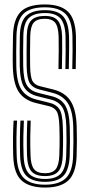

<svg xmlns="http://www.w3.org/2000/svg" viewBox="-20 -827 398 854"><path d="M180.5 -43.8Q139 -43.8 120.5 -64.2Q102 -84.8 100.2 -135.2Q99 -179.5 99.4 -216.8Q99.8 -254 101.5 -290.5H116.5Q115 -250.2 114.6 -215.8Q114.2 -181.2 115.8 -135.8Q117 -93.5 131.1 -75Q145.2 -56.5 180.5 -56.5Q213.5 -56.5 227.9 -74.5Q242.2 -92.5 243.8 -136.2Q244.8 -162 245 -180.5Q245.2 -199 245.1 -217.6Q245 -236.2 244.2 -262.5Q242.8 -315 231.9 -332.1Q221 -349.2 198.8 -354.5L139 -369Q88.2 -381.5 63.6 -418Q39 -454.5 37 -531.8Q36.2 -561.5 36.8 -597.9Q37.2 -634.2 37.8 -668.2Q39.5 -740.5 71.4 -773.9Q103.2 -807.2 179.8 -807.2Q248.2 -807.2 281.6 -775.9Q315 -744.5 317.8 -667.5Q318.2 -645.2 318 -602.9Q317.8 -560.5 316.8 -519.8H301.5Q302.5 -561.8 302.8 -602.8Q303 -643.8 302.2 -666.8Q300 -736.8 270.8 -765.6Q241.5 -794.5 179.8 -794.5Q113 -794.5 83.9 -765.2Q54.8 -736 53.2 -667.5Q52.5 -629.5 52.1 -595.9Q51.8 -562.2 52.5 -532Q54.2 -460 76 -427.6Q97.8 -395.2 143 -384L202.5 -369.2Q229.8 -362.5 243.9 -342Q258 -321.5 259.5 -262.8Q260.2 -237.5 260.5 -218.9Q260.8 -200.2 260.4 -181.2Q260 -162.2 259.2 -135.8Q257.5 -85.8 239.4 -64.8Q221.2 -43.8 180.5 -43.8ZM180.5 -18.2Q125.2 -18.2 98.4 -43.9Q71.5 -69.5 69.5 -134.2Q68.2 -175 68.6 -215.8Q69 -256.5 71 -290.5H86.2Q84.5 -257 83.9 -220.4Q83.2 -183.8 85 -134.2Q86.8 -78 109 -54.5Q131.2 -31 180.5 -31Q229 -31 250.8 -54.9Q272.5 -78.8 274.5 -134.5Q275.8 -171.5 275.9 -197Q276 -222.5 275 -263.2Q273.2 -325 256.8 -350.4Q240.2 -375.8 206 -384.2L146.8 -399Q107.2 -408.8 88.4 -437.1Q69.5 -465.5 67.8 -532.8Q67.2 -558.2 67.5 -598.2Q67.8 -638.2 68.2 -667Q69.8 -731.5 96.9 -756.6Q124 -781.8 179.8 -781.8Q235 -781.8 259.9 -755.4Q284.8 -729 287 -666.2Q287.8 -643.2 287.4 -602.4Q287 -561.5 286 -519.8H270.8Q271.8 -559.5 272 -600.6Q272.2 -641.8 271.5 -666Q269.5 -721.8 248.5 -745.4Q227.5 -769 179.8 -769Q130.8 -769 107.8 -746.5Q84.8 -724 83.8 -666.8Q83.2 -635 82.9 -597.5Q82.5 -560 83.2 -533Q84.5 -470.8 100.5 -446.4Q116.5 -422 150.5 -413.8L209.5 -399.2Q250.8 -389.2 269.5 -358.9Q288.2 -328.5 290.2 -264Q291.2 -228.5 291.2 -201.2Q291.2 -174 290 -134.2Q287.8 -72.5 262.5 -45.4Q237.2 -18.2 180.5 -18.2ZM180.5 7.2Q111.2 7.2 76.4 -23.8Q41.5 -54.8 38.8 -133.2Q37.5 -172 37.9 -213.6Q38.2 -255.2 40.5 -290.5H55.8Q53.8 -254 53.2 -216.8Q52.8 -179.5 54.2 -133.8Q56.5 -63 86.9 -34.2Q117.2 -5.5 180.5 -5.5Q243 -5.5 273 -34.8Q303 -64 305.2 -133.8Q306.5 -168 306.6 -195Q306.8 -222 305.8 -264.5Q303.5 -335.5 281.1 -369Q258.8 -402.5 213.2 -414.2L154.5 -429.2Q126.8 -436 113.2 -455.8Q99.8 -475.5 98.5 -533.5Q98 -558.5 98.2 -595.2Q98.5 -632 99 -666.2Q100 -716.8 119 -736.5Q138 -756.2 179.8 -756.2Q219.5 -756.2 237 -735.8Q254.5 -715.2 256.2 -665.2Q257 -642 256.6 -602Q256.2 -562 255.2 -519.8H240Q241 -562.8 241.2 -602.4Q241.5 -642 240.8 -664.5Q239.2 -709.8 224.9 -726.6Q210.5 -743.5 179.8 -743.5Q144 -743.5 129.6 -725.9Q115.2 -708.2 114.5 -665.2Q114 -626 113.6 -592.6Q113.2 -559.2 114 -534Q115 -482.5 125 -465.8Q135 -449 158.2 -443.5L216.8 -429Q269.5 -416 294.1 -377.5Q318.8 -339 321 -265.2Q322 -230.8 322 -203.1Q322 -175.5 320.8 -133Q317.8 -55.8 283.8 -24.2Q249.8 7.2 180.5 7.2Z"/></svg>

Font: Big Shoulders Inline Display Medium
Style: Regular
Weight: 500
Designer: Patric King
Foundry: XO Type Co
Version: Version 1.000